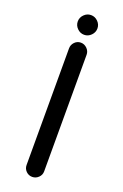

<svg xmlns="http://www.w3.org/2000/svg" viewBox="-160 -878 598 932"><g transform="rotate(20 139.0 -412.0)"><path d="M93.8 -39.1V-641.6Q93.8 -660.2 106.9 -673.8Q120.1 -687.5 138.7 -687.5Q157.2 -687.5 170.9 -673.8Q184.6 -660.2 184.6 -641.6V-39.1Q184.6 -20.5 170.9 -7.3Q157.2 5.9 138.7 5.9Q120.1 5.9 106.9 -7.3Q93.8 -20.5 93.8 -39.1ZM88.9 -779.3Q88.9 -799.8 104 -814.9Q119.1 -830.1 139.6 -830.1Q160.2 -830.1 175.3 -814.9Q190.4 -799.8 190.4 -779.3Q190.4 -758.8 175.3 -743.7Q160.2 -728.5 139.6 -728.5Q119.1 -728.5 104 -743.7Q88.9 -758.8 88.9 -779.3Z"/></g></svg>

Font: jf-openhuninn-2.1
Style: Regular
Weight: 400
Designer: [Kosugi Maru]
Designed by MOTOYA      

[Varela Round]
Joe Prince (Latin component); Avraham Cornfeld (Hebrew component)
Foundry: justfont Co., Ltd.
Version: 2.1